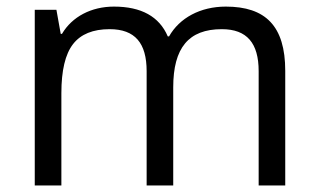

<svg xmlns="http://www.w3.org/2000/svg" viewBox="-20 -565 970 585"><path d="M849.1 0V-349.1C849.1 -485.8 789.1 -544.9 668 -544.9C590.3 -544.9 526.9 -510.3 495.1 -454.1H491.2C465.3 -514.6 410.6 -544.9 327.1 -544.9C258.3 -544.9 199.7 -514.2 168.9 -461.9H165L151.9 -535.2H85.9V0H167V-280.8C167 -350.1 178.7 -399.9 202.6 -430.7C226.1 -460.9 263.2 -476.1 314 -476.1C391.6 -476.1 426.8 -433.6 426.8 -348.1V0H507.8V-298.8C507.8 -419.4 554.7 -476.1 655.8 -476.1C732.4 -476.1 768.1 -433.6 768.1 -348.1V0Z"/></svg>

Font: Samim
Style: Regular
Weight: 400
Foundry: DejaVu fonts team - Redesigned by Saber Rastikerdar
Version: Version 4.0.5